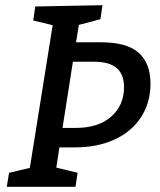

<svg xmlns="http://www.w3.org/2000/svg" viewBox="-20 -720 616 740"><path d="M209 -152 197 -74 279 -54 271 0H6L15 -54L95 -73L183 -623L108 -641L116 -695L375 -700L367 -646L284 -624L273 -557H370Q469 -557 514.5 -516.5Q560 -476 560 -398Q560 -325 524 -269Q488 -213 422 -182.5Q356 -152 269 -152ZM342 -482H261L221 -227H272Q359 -227 408.5 -270.5Q458 -314 458 -384Q458 -433 430 -457.5Q402 -482 342 -482Z"/></svg>

Font: Bitter Pro Medium
Style: Italic
Weight: 500
Italic angle: -9°
Designer: Sol Matas, and Bitter project Authors
Foundry: Sol Matas
Version: Version 1.010